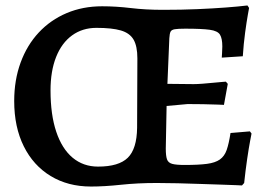

<svg xmlns="http://www.w3.org/2000/svg" viewBox="-20 -672 987 703"><path d="M313 11Q229 11 165.5 -27.5Q102 -66 67 -136.5Q32 -207 32 -302Q32 -379 55.5 -443Q79 -507 122 -553Q165 -599 224 -624Q283 -649 354 -649Q405 -649 459 -642.5Q513 -636 577 -636Q645 -636 702.5 -638.5Q760 -641 806.5 -644.5Q853 -648 886 -652L892 -643Q892 -643 887.5 -618Q883 -593 877.5 -552.5Q872 -512 869 -466L792 -461Q792 -461 793 -476.5Q794 -492 794 -502Q794 -531 785.5 -545Q777 -559 748 -563Q719 -567 658 -567Q632 -567 620 -565Q608 -563 604.5 -556Q601 -549 600 -532L593 -365L689 -364Q702 -364 721.5 -365.5Q741 -367 761 -369Q781 -371 794 -372Q807 -373 807 -373L814 -365L800 -288Q800 -288 777.5 -289Q755 -290 723.5 -290.5Q692 -291 667 -291L590 -284L587 -128Q587 -101 591.5 -88.5Q596 -76 610.5 -72Q625 -68 656 -68Q707 -68 737.5 -72Q768 -76 785 -88Q802 -100 810 -123Q818 -146 824 -185L895 -191L901 -183Q901 -183 896 -157Q891 -131 885 -90Q879 -49 874 -2L866 7Q866 7 845 6Q824 5 789.5 4Q755 3 713.5 1.5Q672 0 630.5 -1Q589 -2 554 -2Q484 -2 423 4.5Q362 11 313 11ZM339 -62Q415 -62 448 -94.5Q481 -127 482 -204L483 -458Q483 -503 469 -527Q455 -551 422.5 -560.5Q390 -570 333 -570Q282 -570 244 -542.5Q206 -515 185.5 -463.5Q165 -412 165 -341Q165 -252 186 -189.5Q207 -127 246 -94.5Q285 -62 339 -62Z"/></svg>

Font: Alegreya SemiBold
Style: Regular
Weight: 600
Designer: Juan Pablo del Peral
Foundry: Huerta Tipografica
Version: Version 2.009